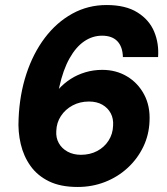

<svg xmlns="http://www.w3.org/2000/svg" viewBox="-20 -732 665 764"><path d="M289 12Q221 12 175 -10.5Q129 -33 101.5 -71.5Q74 -110 62.5 -159Q51 -208 54 -260Q58 -356 85 -438Q112 -520 158.5 -581.5Q205 -643 267.5 -677.5Q330 -712 404 -712Q480 -712 527 -682.5Q574 -653 593.5 -606Q613 -559 609 -505H469Q468 -546 447 -568Q426 -590 386 -590Q348 -590 315 -567.5Q282 -545 256.5 -499.5Q231 -454 216 -386Q216 -384 215.5 -382.5Q215 -381 214 -378Q235 -401 261.5 -418Q288 -435 320 -444.5Q352 -454 387 -454Q442 -454 485.5 -428Q529 -402 553.5 -356Q578 -310 575 -250Q573 -195 550 -147.5Q527 -100 488 -64Q449 -28 398 -8Q347 12 289 12ZM302 -116Q338 -116 366.5 -131Q395 -146 412 -172.5Q429 -199 430 -232Q432 -260 420.5 -281.5Q409 -303 387 -315.5Q365 -328 334 -328Q298 -328 269 -312.5Q240 -297 222.5 -270.5Q205 -244 204 -211Q202 -184 214 -162.5Q226 -141 249 -128.5Q272 -116 302 -116Z"/></svg>

Font: DM Sans 28pt Black
Style: Italic
Weight: 900
Italic angle: -10°
Version: Version 4.004;gftools[0.9.30]